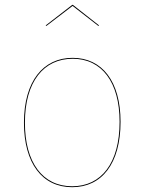

<svg xmlns="http://www.w3.org/2000/svg" viewBox="-20 -767 599 796"><path d="M172.3 -659.4 280.9 -742.5 387.8 -659.4 390.7 -661.6 282.4 -746.7H279.4L169.3 -661.6ZM281 -527.2C159.6 -527.2 79.3 -431 79.3 -258.1C79.3 -91 154.6 9.1 279.1 9.1C402.4 9.1 479.8 -89 479.8 -262C479.8 -429.5 403.5 -527.2 281 -527.2ZM281 -523.4C401.3 -523.4 475.8 -427.3 475.8 -262C475.8 -90.9 400.2 5.2 279.1 5.2C156.9 5.2 83.3 -92.9 83.3 -258.1C83.3 -429.2 161.8 -523.3 281 -523.3Z"/></svg>

Font: Fira Sans Four
Style: Regular
Weight: 100
Designer: Carrois Corporate & Edenspiekermann AG
Foundry: Carrois Corporate GbR & Edenspiekermann AG
Version: Version 4.203;PS 004.203;hotconv 1.0.88;makeotf.lib2.5.64775